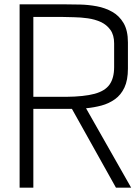

<svg xmlns="http://www.w3.org/2000/svg" viewBox="-20 -861 643 881"><path d="M70 0V-841H283.7Q312.2 -841 349.2 -840.1Q386.3 -839.2 424.4 -832.1Q462.5 -825 494.9 -806.8Q527.3 -788.7 547.2 -754.8Q567 -720.8 567 -666.2V-546.3Q567 -493.3 551 -459.3Q535 -425.3 507.4 -405.7Q479.8 -386 445.8 -376.8Q411.8 -367.7 374.8 -364.2L581.7 0H512L310 -361.5H133V0ZM133 -416.7H282.3Q366 -417.5 414.1 -430.6Q462.2 -443.7 482.9 -473.3Q503.7 -503 503.7 -553.2V-661.8Q503.7 -700.2 486.5 -724Q469.3 -747.8 442.2 -760.2Q415 -772.5 382.8 -777Q350.7 -781.5 319.4 -782Q288.2 -782.5 264 -783.3H133Z"/></svg>

Font: Matangi Light
Style: Regular
Weight: 300
Designer: Prashant Pant
Foundry: The Graphic Ant
Version: Version 3.002